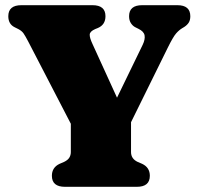

<svg xmlns="http://www.w3.org/2000/svg" viewBox="-20 -720 764 740"><path d="M557.5 -42.5Q557.5 0 507.5 0H230.5Q180 0 180 -42.5Q180 -74.5 209.5 -88.5L227 -96Q241.5 -103 247.2 -112.5Q253 -122 253 -134V-243L88.5 -560.5Q77.5 -581.5 70.8 -591.2Q64 -601 50.5 -608L36.5 -615Q12 -627 12 -657.5Q12 -700 62.5 -700H336.5Q386.5 -700 386.5 -657.5Q386.5 -624.5 357 -612L347 -608Q326.5 -599 325.8 -587Q325 -575 336.5 -550.5L431 -343.5L530 -547.5Q540 -568.5 537.2 -583.8Q534.5 -599 513.5 -609L501.5 -615Q491.5 -620 484.5 -630.8Q477.5 -641.5 477.5 -657.5Q477.5 -700 528 -700H663.5Q713.5 -700 713.5 -657.5Q713.5 -642.5 707.5 -633Q701.5 -623.5 690 -616L682.5 -611.5Q670 -604 658.8 -591.2Q647.5 -578.5 626.5 -536L485 -249V-134Q485 -108 510.5 -96L528 -88.5Q557.5 -74.5 557.5 -42.5Z"/></svg>

Font: Fraunces 9pt S050 Black
Style: Regular
Weight: 900
Version: Version 1.000; ttfautohint (v1.8.3)